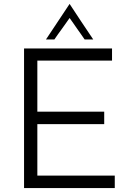

<svg xmlns="http://www.w3.org/2000/svg" viewBox="-20 -962 653 982"><path d="M103 0V-714H553V-652H171V-391H513V-327H171V-64H567V0ZM336 -942Q366 -897 396 -851Q426 -805 457 -760H413Q405 -772 395 -786Q385 -800 374.5 -815Q364 -830 354 -844.5Q344 -859 336 -870Q328 -859 318 -844.5Q308 -830 297 -815Q286 -800 276 -786Q266 -772 258 -760H215Z"/></svg>

Font: Josefin Sans
Style: Regular
Weight: 400
Designer: Santiago Orozco
Foundry: Typemade
Version: Version 1.0